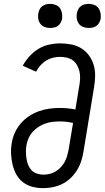

<svg xmlns="http://www.w3.org/2000/svg" viewBox="-20 -968 543 996"><path d="M204 8Q175 8 148 1Q121 -6 99.5 -22.5Q78 -39 65 -62.5Q52 -86 45.5 -113Q39 -140 37.5 -168.5Q36 -197 41 -226Q45 -253 57 -279.5Q69 -306 88 -328Q107 -350 131.5 -366Q156 -382 183 -391.5Q210 -401 237.5 -404.5Q265 -408 292 -408Q312 -408 332 -406Q352 -404 371 -400L392 -527Q395 -545 395.5 -563.5Q396 -582 392 -598.5Q388 -615 379.5 -630Q371 -645 357.5 -655Q344 -665 326.5 -669Q309 -673 291 -673Q273 -673 254.5 -668.5Q236 -664 219 -653.5Q202 -643 189 -628Q176 -613 167 -596L98 -627Q112 -653 133 -676Q154 -699 179.5 -714.5Q205 -730 234 -736.5Q263 -743 291 -743Q321 -743 349.5 -737.5Q378 -732 401.5 -717.5Q425 -703 441.5 -680.5Q458 -658 466 -631Q474 -604 473.5 -574.5Q473 -545 468 -516L413 -181Q409 -156 401 -131.5Q393 -107 379 -84.5Q365 -62 345.5 -43.5Q326 -25 302.5 -13.5Q279 -2 254 3Q229 8 204 8ZM205 -62Q222 -62 238 -66Q254 -70 269 -79Q284 -88 296 -101Q308 -114 316 -129Q324 -144 328.5 -160Q333 -176 336 -192L359 -330Q343 -334 326 -336Q309 -338 292 -338Q273 -338 254 -336Q235 -334 216 -327.5Q197 -321 180 -310Q163 -299 149.5 -284Q136 -269 128 -250.5Q120 -232 117 -213Q114 -196 114.5 -178.5Q115 -161 117.5 -144Q120 -127 126.5 -111.5Q133 -96 144 -84.5Q155 -73 171.5 -67.5Q188 -62 205 -62ZM440 -823Q425 -823 411.5 -828Q398 -833 389.5 -844.5Q381 -856 378.5 -870.5Q376 -885 379 -900Q381 -910 386 -920Q391 -930 400 -936.5Q409 -943 419.5 -945.5Q430 -948 440 -948Q455 -948 469 -942.5Q483 -937 491 -925.5Q499 -914 501.5 -899.5Q504 -885 502 -870Q500 -860 494.5 -850Q489 -840 480 -833.5Q471 -827 460.5 -825Q450 -823 440 -823ZM240 -823Q225 -823 211.5 -828Q198 -833 189.5 -844.5Q181 -856 178.5 -870.5Q176 -885 179 -900Q181 -910 186 -920Q191 -930 200 -936.5Q209 -943 219.5 -945.5Q230 -948 240 -948Q255 -948 269 -942.5Q283 -937 291 -925.5Q299 -914 301.5 -899.5Q304 -885 302 -870Q300 -860 294.5 -850Q289 -840 280 -833.5Q271 -827 260.5 -825Q250 -823 240 -823Z"/></svg>

Font: Iosevka Slab
Style: Italic
Weight: 400
Italic angle: -9°
Monospace: yes
Designer: Belleve Invis
Foundry: Belleve Invis
Version: Version 11.1.0; ttfautohint (v1.8.3)